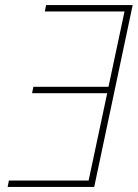

<svg xmlns="http://www.w3.org/2000/svg" viewBox="-20 -734 541 754"><path d="M10 0 15 -25H328L401 -368H106L111 -393H406L469 -689H156L161 -714H501L350 0Z"/></svg>

Font: Noto Sans Disp Thin
Style: Italic
Weight: 100
Italic angle: -12°
Designer: Monotype Design Team
Foundry: Monotype Imaging Inc.
Version: Version 2.000;GOOG;noto-source:20170915:90ef993387c0